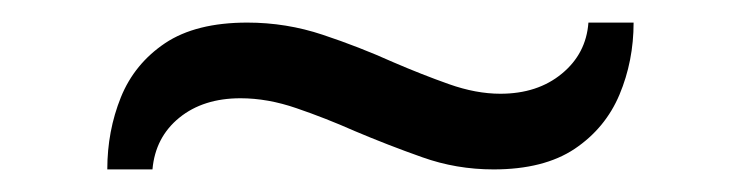

<svg xmlns="http://www.w3.org/2000/svg" viewBox="-20 -427 656 170"><path d="M417 -277Q384 -277 353.8 -287.8Q323.5 -298.5 294 -311Q268 -322.5 242.5 -331.2Q217 -340 193 -340Q160 -340 138.8 -322.8Q117.5 -305.5 115 -277H75Q75 -311 87 -340.8Q99 -370.5 126.2 -388.8Q153.5 -407 199 -407Q233.5 -407 265.8 -396.2Q298 -385.5 328 -372Q353.5 -361 377.5 -352.5Q401.5 -344 423 -344Q456 -344 477.5 -361.8Q499 -379.5 501 -407H541Q541 -373 528.5 -343.2Q516 -313.5 488.8 -295.2Q461.5 -277 417 -277Z"/></svg>

Font: Overpass Mono Light
Style: Regular
Weight: 300
Monospace: yes
Designer: Delve Withrington, Dave Bailey
Foundry: Delve Fonts LLC
Version: Version 4.000